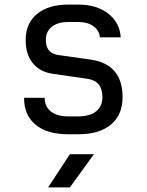

<svg xmlns="http://www.w3.org/2000/svg" viewBox="-20 -578 640 838"><path d="M278 8Q186 8 135.5 -33.5Q85 -75 85 -151H175Q175 -113 202 -91.5Q229 -70 278 -70H322Q372 -70 399.5 -92Q427 -114 427 -154Q427 -225 362 -234L210 -256Q154 -264 123 -302.5Q92 -341 92 -404Q92 -476 141.5 -517Q191 -558 278 -558H322Q402 -558 452.5 -518.5Q503 -479 507 -415H416Q414 -444 388.5 -463Q363 -482 322 -482H278Q232 -482 206 -461Q180 -440 180 -404Q180 -346 233 -338L375 -318Q515 -298 515 -154Q515 -77 464.5 -34.5Q414 8 322 8ZM190 240 285 95H390L285 240Z"/></svg>

Font: JetBrainsMono NFM
Style: Regular
Weight: 400
Monospace: yes
Designer: Philipp Nurullin, Konstantin Bulenkov
Foundry: JetBrains
Version: Version 2.304; ttfautohint (v1.8.4.7-5d5b);Nerd Fonts 3.3.0